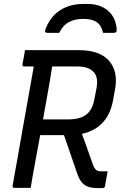

<svg xmlns="http://www.w3.org/2000/svg" viewBox="-20 -955 640 976"><path d="M383 -311Q401 -263 418 -215.5Q435 -168 452 -119Q460 -98 469 -91Q478 -84 494 -84Q500 -84 504.5 -84Q509 -84 513 -84H527Q524 -64 520.5 -46.5Q517 -29 514 -10Q514 -5 510 -2Q506 1 501 1Q496 1 489 1Q482 1 475 1Q447 1 427.5 -6Q408 -13 395 -29Q382 -45 373 -71Q354 -126 335.5 -180.5Q317 -235 298 -289ZM107 -700Q176 -700 245 -700Q314 -700 383 -700Q431 -700 469 -687.5Q507 -675 531.5 -649Q556 -623 565 -585Q574 -547 564 -496L555 -447Q547 -402 528.5 -368.5Q510 -335 481 -312.5Q452 -290 413.5 -279Q375 -268 327 -268Q287 -268 249 -268Q211 -268 173 -268L161 -262L177 -348Q214 -348 251.5 -348Q289 -348 326 -348Q366 -348 393.5 -358.5Q421 -369 437.5 -392.5Q454 -416 460 -452L470 -503Q476 -534 472 -556Q468 -578 453 -592Q441 -604 421.5 -610.5Q402 -617 373 -617Q328 -617 283 -617Q238 -617 193.5 -617Q149 -617 103 -617Q98 -617 96 -620Q94 -623 94 -628Q98 -646 101 -664Q104 -682 107 -700ZM136 0Q114 0 94.5 0Q75 0 53 0Q48 0 45.5 -3Q43 -6 44 -11Q59 -93 73 -173Q87 -253 101 -332.5Q115 -412 129.5 -492Q144 -572 158 -653H261L248 -635Q242 -594 235 -553.5Q228 -513 221 -473Q210 -411 199 -349.5Q188 -288 176.5 -226Q165 -164 153 -99Q148 -73 144 -48Q140 -23 136 0ZM281 -788Q267 -788 251.5 -788Q236 -788 222 -788Q212 -788 210 -792.5Q208 -797 212 -809Q229 -852 256.5 -879.5Q284 -907 321.5 -921Q359 -935 404 -935H424Q469 -935 501 -919Q533 -903 551.5 -875Q570 -847 573 -809Q574 -797 570.5 -792.5Q567 -788 557 -788Q543 -788 530.5 -788Q518 -788 504 -788Q495 -827 471 -843Q447 -859 403 -859Q362 -859 331 -843Q300 -827 281 -788Z"/></svg>

Font: RecMonoLinear Nerd Font Mono
Style: Italic
Weight: 400
Italic angle: -10°
Monospace: yes
Version: Version 1.085; ttfautohint (v1.8.4.7-5d5b);Nerd Fonts 3.2.1